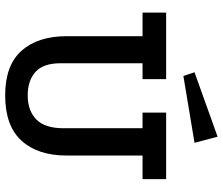

<svg xmlns="http://www.w3.org/2000/svg" viewBox="-78 -744 841 724"><g transform="rotate(90 342.0 -382.5)"><path d="M567 -214Q567 -105 511 -43.5Q455 18 340 18Q227 18 172 -43.5Q117 -105 117 -214V-500H28V-589H279V-500H219V-191Q219 -126 251.5 -96.5Q284 -67 340 -67Q398 -67 431 -99.5Q464 -132 464 -201V-500H405V-589H656V-500H567ZM496 -783 519 -696 267 -654 253 -696Z"/></g></svg>

Font: Podkova SemiBold
Style: Regular
Weight: 600
Designer: Ilya Yudin
Foundry: Cyreal (www.cyreal.org)
Version: Version 2.103